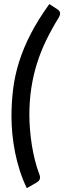

<svg xmlns="http://www.w3.org/2000/svg" viewBox="-20 -800 324 971"><path d="M128.5 -218.5Q128.5 -183 131.8 -143.8Q135 -104.5 141.2 -65.2Q147.5 -26 157 11.5Q166.5 49 179 81.5Q182.5 90.5 182.5 97Q182.5 103.5 180 108.5Q177.5 113.5 173.5 117Q169.5 120.5 164.5 123.5L115.5 151.5Q95 109 80.2 63Q65.5 17 56.2 -29.5Q47 -76 42.5 -121.8Q38 -167.5 38 -209.5Q38 -282 46.5 -350.5Q55 -419 76.8 -488Q98.5 -557 135.5 -628.8Q172.5 -700.5 229.5 -779.5L272.5 -751.5Q276 -748.5 279.2 -745Q282.5 -741.5 283.5 -736.5Q284.5 -731.5 283 -725Q281.5 -718.5 276 -709.5Q241.5 -653.5 214 -597Q186.5 -540.5 167.5 -480.5Q148.5 -420.5 138.5 -355.5Q128.5 -290.5 128.5 -218.5Z"/></svg>

Font: Lato Semibold
Style: Italic
Weight: 600
Italic angle: -7°
Designer: Lukasz Dziedzic
Foundry: tyPoland Lukasz Dziedzic
Version: Version 2.006; 2014-01-15